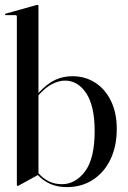

<svg xmlns="http://www.w3.org/2000/svg" viewBox="-20 -756 523 786"><path d="M137.5 -730.5V-375.5Q173.5 -414 206 -429Q238.5 -444 276.5 -444Q328.5 -444 369.5 -417.8Q410.5 -391.5 434.2 -343Q458 -294.5 458 -228.5Q458 -156.5 432 -103Q406 -49.5 360 -19.8Q314 10 254 10Q215 10 185.5 -3.2Q156 -16.5 135 -39.5L59.5 2Q56 5 53 5Q49 5 49 0.5V-688.5Q49 -694 43 -694H4Q0.5 -694 0.5 -697Q0.5 -699.5 4.5 -700.5L124.5 -734Q130.5 -736 133 -736Q137.5 -736 137.5 -730.5ZM246 -426Q221 -426 193.2 -411.8Q165.5 -397.5 137.5 -366V-47Q155 -26.5 179 -14.2Q203 -2 233.5 -2Q288.5 -2 328 -54.2Q367.5 -106.5 367.5 -219.5Q367.5 -322 333.2 -374Q299 -426 246 -426Z"/></svg>

Font: Fraunces144ptRegular
Style: Regular
Weight: 400
Version: Version 1.000;[0bf87f6ff]